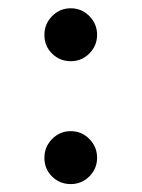

<svg xmlns="http://www.w3.org/2000/svg" viewBox="-20 -454 349 473"><path d="M89.4 -368.2Q89.4 -340.3 108.4 -321.8Q127.4 -303.2 154.3 -303.2Q181.2 -303.2 200.2 -322.3Q219.2 -341.3 219.2 -368.2Q219.2 -395 200.2 -414.3Q181.2 -433.6 154.3 -433.6Q127.4 -433.6 108.4 -414.3Q89.4 -395 89.4 -368.2ZM89.4 -65.4Q89.4 -37.6 108.4 -19Q127.4 -0.5 154.3 -0.5Q181.2 -0.5 200.2 -19.5Q219.2 -38.6 219.2 -65.4Q219.2 -92.3 200.2 -111.6Q181.2 -130.9 154.3 -130.9Q127.4 -130.9 108.4 -111.6Q89.4 -92.3 89.4 -65.4Z"/></svg>

Font: Vazir Variable Regular
Style: Regular
Weight: 400
Designer: Saber Rastikerdar
Foundry: Saber Rastikerdar
Version: Version 30.1.0